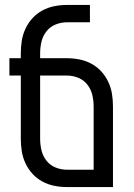

<svg xmlns="http://www.w3.org/2000/svg" viewBox="-20 -755 540 775"><path d="M436 0H250Q224 0 199 -5Q174 -10 151.5 -22Q129 -34 111.5 -53Q94 -72 83 -95.5Q72 -119 68 -144Q64 -169 64 -195V-450H18V-520H64V-540Q64 -566 68 -591Q72 -616 83 -639.5Q94 -663 111.5 -682Q129 -701 151.5 -713Q174 -725 199 -730Q224 -735 250 -735H343V-665H250Q226 -665 204 -656Q182 -647 167.5 -628.5Q153 -610 147.5 -587Q142 -564 142 -540V-520H250Q276 -520 301 -515Q326 -510 348.5 -498Q371 -486 388.5 -467Q406 -448 417 -424.5Q428 -401 432 -376Q436 -351 436 -325ZM250 -70H358V-325Q358 -349 352.5 -372Q347 -395 332.5 -413.5Q318 -432 296 -441Q274 -450 250 -450H142V-195Q142 -171 147.5 -148Q153 -125 167.5 -106.5Q182 -88 204 -79Q226 -70 250 -70Z"/></svg>

Font: Iosevka
Style: Regular
Weight: 400
Monospace: yes
Designer: Belleve Invis
Foundry: Belleve Invis
Version: Version 33.2.3; ttfautohint (v1.8.4)